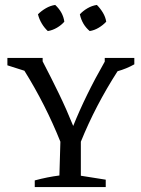

<svg xmlns="http://www.w3.org/2000/svg" viewBox="-20 -759 573 779"><path d="M121 0V-27Q173 -41 221 -47L225 -184Q165 -334 79 -472L10 -494V-524H153V-510Q188 -443 219 -379Q250 -315 277 -248Q302 -310 333.5 -374.5Q365 -439 405 -509V-524H525V-498Q493 -480 457 -470Q412 -400 375 -329Q338 -258 308 -184V-46L409 -30V0ZM204 -739Q236 -709 241 -671Q229 -657 211 -646.5Q193 -636 174 -633Q160 -646 149.5 -663.5Q139 -681 134 -701Q148 -715 166 -725.5Q184 -736 204 -739ZM373 -739Q387 -725 397.5 -707.5Q408 -690 411 -671Q398 -657 380.5 -646.5Q363 -636 344 -633Q313 -659 304 -701Q317 -715 335 -725.5Q353 -736 373 -739Z"/></svg>

Font: Piazzolla SC
Style: Regular
Weight: 400
Designer: Juan Pablo del Peral
Foundry: Huerta Tipografica
Version: Version 1.330